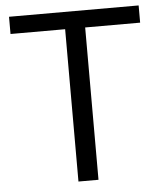

<svg xmlns="http://www.w3.org/2000/svg" viewBox="-52 -756 676 802"><g transform="rotate(-5 286.5 -355.5)"><path d="M328.6 0H244.6V-638.7H15.6V-710.9H559.1V-638.7H328.6Z"/></g></svg>

Font: RGR Online_21
Style: Regular
Weight: 400
Italic angle: -12°
Designer: vernon adams
Foundry: vernon adams
Version: Version 1.000